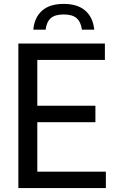

<svg xmlns="http://www.w3.org/2000/svg" viewBox="-20 -963 591 983"><path d="M74 0V-740H517V-656H171V-421.5H468.5V-337.5H171V-84H522V0ZM150.5 -811Q156.5 -874 195.5 -908.5Q234.5 -943 306 -943Q377.5 -943 417 -908.2Q456.5 -873.5 462.5 -811H399.5Q394 -851 372.2 -870Q350.5 -889 306 -889Q261.5 -889 240 -870Q218.5 -851 213.5 -811Z"/></svg>

Font: Encode Sans Semi Condensed Medium
Style: Regular
Weight: 500
Width: 4
Designer: Multiple Designers
Foundry: Impallari Type
Version: Version 3.000; ttfautohint (v1.8.3) -l 8 -r 50 -G 200 -x 14 